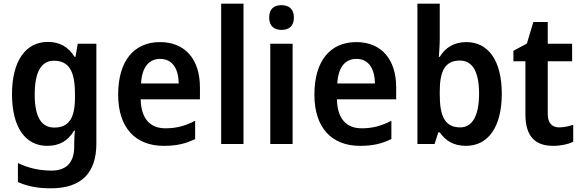

<svg xmlns="http://www.w3.org/2000/svg" viewBox="-20 -780 3149 1040"><path d="M239 -553C118 -553 45 -448 45 -270C45 -92 116 10 236 10C299 10 347 -15 381 -72H386C383 -52 382 -20 382 0V14C382 102 338 144 259 144C195 144 134 131 77 103V206C130 230 186 240 255 240C423 240 502 155 502 -3V-543H401L389 -472H384C349 -528 301 -553 239 -553ZM271 -451C351 -451 386 -399 386 -272V-250C386 -136 350 -89 274 -89C203 -89 168 -148 168 -268C168 -389 203 -451 271 -451Z M847 -552C707 -552 620 -452 620 -267C620 -89 713 10 867 10C937 10 987 -2 1037 -27V-126C983 -98 936 -85 876 -85C791 -85 744 -140 742 -242H1063V-307C1063 -458 983 -552 847 -552ZM848 -461C915 -461 947 -406 948 -328H744C749 -418 788 -461 848 -461Z M1299 0V-760H1178V0Z M1505 -752C1465 -752 1438 -733 1438 -685C1438 -638 1466 -618 1505 -618C1544 -618 1572 -638 1572 -685C1572 -732 1544 -752 1505 -752ZM1565 -543H1444V0H1565Z M1910 -552C1770 -552 1683 -452 1683 -267C1683 -89 1776 10 1930 10C2000 10 2050 -2 2100 -27V-126C2046 -98 1999 -85 1939 -85C1854 -85 1807 -140 1805 -242H2126V-307C2126 -458 2046 -552 1910 -552ZM1911 -461C1978 -461 2010 -406 2011 -328H1807C1812 -418 1851 -461 1911 -461Z M2362 -573V-760H2241V0H2334L2354 -63H2362C2393 -19 2435 10 2504 10C2622 10 2698 -89 2698 -272C2698 -455 2623 -552 2506 -552C2437 -552 2391 -520 2362 -472H2357C2359 -499 2362 -538 2362 -573ZM2471 -452C2539 -452 2575 -392 2575 -273C2575 -152 2538 -90 2473 -90C2390 -90 2362 -150 2362 -268V-284C2362 -393 2389 -452 2471 -452Z M3009 -90C2970 -90 2947 -114 2947 -163V-448H3079V-543H2947V-661H2869L2834 -544L2761 -505V-448H2826V-160C2826 -34 2886 10 2976 10C3019 10 3058 1 3085 -12V-104C3061 -96 3035 -90 3009 -90Z"/></svg>

Font: Noto Sans Arabic SemCond SemBd
Style: Regular
Weight: 600
Width: 4
Designer: Monotype Design Team, Nadine Chahine, Nizar Qandah and Khaled Hosny
Foundry: Monotype Imaging Inc.
Version: Version 2.012